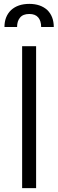

<svg xmlns="http://www.w3.org/2000/svg" viewBox="-20 -967 300 989"><path d="M94 2V-729H166V2ZM37 -915Q72 -947 131 -947Q189 -947 224 -915Q257 -882 257 -828H192Q192 -859 177 -877Q162 -895 131 -895Q98 -895 83 -876Q68 -858 68 -828H3Q3 -882 37 -915Z"/></svg>

Font: Sinter Normal
Style: Regular
Weight: 350
Foundry: Adobe & rsms
Version: Version 1.000